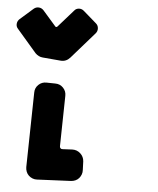

<svg xmlns="http://www.w3.org/2000/svg" viewBox="-160 -1162 1004 1222"><g transform="rotate(5 341.5 -551.5)"><path d="M123 2Q108 3 94 -2.5Q80 -8 69.5 -18Q59 -28 53.5 -42Q48 -56 48 -71L57 -548Q57 -578 78.5 -598.5Q100 -619 130 -618L186 -617Q216 -617 236.5 -595.5Q257 -574 256 -544L250 -222Q250 -214 255 -209Q260 -204 268 -205L330 -208Q360 -209 382 -189Q404 -169 406 -139L408 -84Q409 -69 404 -55.5Q399 -42 390 -31.5Q381 -21 368 -15Q355 -9 340 -8ZM153 -980Q155 -976 160 -976Q165 -976 168 -980L265 -1090Q276 -1104 294.5 -1105Q313 -1106 327 -1093L410 -1021Q424 -1009 425 -990.5Q426 -972 414 -958L267 -790Q242 -762 207 -765L92 -775Q78 -776 66 -782Q54 -788 44 -798L-81 -943Q-94 -957 -92 -975.5Q-90 -994 -76 -1006L7 -1079Q21 -1091 39 -1090Q57 -1089 70 -1075L153 -980Z"/></g></svg>

Font: d puntillas B to tiptoe
Style: Regular
Weight: 400
Designer: deFharo
Foundry: deFharo.com
Version: Version 1.001 2012